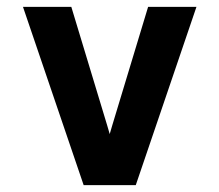

<svg xmlns="http://www.w3.org/2000/svg" viewBox="-20 -540 640 560"><path d="M224 0 47 -520H188L293 -173Q295 -167 296.5 -161Q298 -155 300 -149Q302 -155 303.5 -161Q305 -167 307 -173L412 -520H553L376 0Z"/></svg>

Font: Iosevka Aile Extrabold
Style: Regular
Weight: 800
Designer: Belleve Invis
Foundry: Belleve Invis
Version: Version 27.3.5; ttfautohint (v1.8.4)